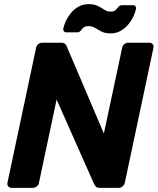

<svg xmlns="http://www.w3.org/2000/svg" viewBox="-20 -906 761 926"><path d="M36 0Q26 0 20 -7Q14 -14 16 -25L154 -675Q156 -686 164.5 -693Q173 -700 184 -700H274Q289 -700 295 -693.5Q301 -687 302 -682L481 -262L569 -675Q571 -686 579.5 -693Q588 -700 599 -700H700Q711 -700 716.5 -693Q722 -686 720 -675L582 -25Q580 -15 571.5 -7.5Q563 0 553 0H462Q447 0 441.5 -7Q436 -14 434 -18L253 -426L168 -25Q166 -14 157.5 -7Q149 0 138 0ZM512 -745Q486 -745 469 -754Q452 -763 438 -771.5Q424 -780 407 -780Q391 -780 383 -773Q375 -766 369 -758Q363 -750 352 -750H299Q292 -750 288 -755.5Q284 -761 285 -767Q288 -783 297 -803Q306 -823 321 -842Q336 -861 358 -873.5Q380 -886 408 -886Q435 -886 452.5 -877Q470 -868 483.5 -859Q497 -850 514 -850Q530 -850 538 -858Q546 -866 552 -873.5Q558 -881 569 -881H622Q630 -881 633.5 -875.5Q637 -870 636 -863Q633 -848 624 -828Q615 -808 599.5 -789Q584 -770 562.5 -757.5Q541 -745 512 -745Z"/></svg>

Font: Rubik Light SemiBold
Style: Italic
Weight: 600
Italic angle: -12°
Version: Version 2.104